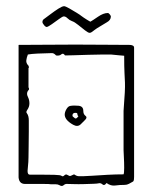

<svg xmlns="http://www.w3.org/2000/svg" viewBox="-20 -594 493 620"><path d="M172 4Q167 1 159.5 1Q152 1 144 1Q140 0 121.5 0Q103 0 84.5 0Q66 0 61 0Q42 0 40 -21V-449Q79 -449 126.5 -449.5Q174 -450 224 -450Q274 -450 319.5 -449.5Q365 -449 399 -449Q404 -449 408.5 -447Q413 -445 413 -440V-23Q413 -19 412.5 -14.5Q412 -10 410 -8Q403 -4 396.5 -0.5Q390 3 383 3Q366 3 352 5Q338 7 324 -3Q317 7 311 1.5Q305 -4 298 -2Q295 -1 281.5 -0.5Q268 0 250.5 0.5Q233 1 218.5 0.5Q204 0 198 0Q191 -1 185.5 4Q180 9 172 4ZM249 -25Q257 -25 278 -26.5Q299 -28 326.5 -29.5Q354 -31 379 -31Q381 -35 381 -52Q381 -69 380 -87Q379 -105 379 -109V-236Q382 -276 383 -295.5Q384 -315 383.5 -327.5Q383 -340 382 -358.5Q381 -377 381 -414Q378 -414 363.5 -415.5Q349 -417 338 -418Q335 -418 313.5 -418Q292 -418 264.5 -417Q237 -416 215.5 -415.5Q194 -415 190 -415Q184 -424 178 -418.5Q172 -413 161 -415Q154 -423 147 -422.5Q140 -422 132 -422Q121 -422 101 -421Q81 -420 70 -418Q66 -408 65 -399.5Q64 -391 70 -384Q72 -383 73 -379Q74 -375 72 -374V-312Q75 -307 73 -304Q63 -294 71 -279Q73 -275 74 -270Q75 -265 75 -260Q75 -249 68 -239Q63 -232 67 -228Q73 -220 73 -205Q73 -194 73 -169.5Q73 -145 72.5 -121Q72 -97 72 -86Q72 -79 71.5 -71Q71 -63 69 -42Q69 -30 76 -30Q88 -30 111 -30Q134 -30 155 -29.5Q176 -29 179 -26Q183 -23 187 -27Q192 -32 196 -30Q200 -28 204 -26Q208 -25 213.5 -28.5Q219 -32 221 -30Q228 -25 235 -25Q242 -25 249 -25ZM241 -193Q231 -183 216.5 -191Q202 -199 195 -208Q189 -216 189 -224Q189 -232 194.5 -241.5Q200 -251 207 -252Q218 -254 233.5 -252.5Q249 -251 249 -236Q249 -225 256 -220Q263 -215 255 -207ZM228 -213 232 -217Q234 -219 232 -220Q230 -221 230 -225Q230 -229 226 -229.5Q222 -230 219 -229Q214 -227 214 -221Q214 -218 216 -217Q218 -215 221.5 -212.5Q225 -210 228 -213ZM269 -488Q265 -488 254.5 -496Q244 -504 232.5 -513.5Q221 -523 212 -526Q204 -529 198 -535Q192 -541 186 -541Q182 -541 170.5 -532.5Q159 -524 147.5 -516Q136 -508 132 -507Q128 -506 122.5 -512.5Q117 -519 117 -523Q117 -530 124 -534Q131 -539 143.5 -548.5Q156 -558 168.5 -566Q181 -574 187 -574Q191 -574 203.5 -567Q216 -560 228 -552.5Q240 -545 242 -543Q250 -537 260.5 -530.5Q271 -524 272 -524Q279 -528 296.5 -540Q314 -552 328 -552Q331 -552 334.5 -547.5Q338 -543 338 -541Q338 -529 325 -522Q309 -512 301 -507.5Q293 -503 285 -497Q283 -496 278.5 -492Q274 -488 269 -488Z"/></svg>

Font: Sankofa Display
Style: Regular
Weight: 400
Designer: Batsirai Madzonga
Foundry: Batsirai Madzonga
Version: Version 1.000; ttfautohint (v1.8.4.7-5d5b)